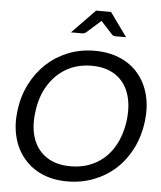

<svg xmlns="http://www.w3.org/2000/svg" viewBox="-62 -1000 891 1062"><g transform="rotate(5 383.5 -469.5)"><path d="M351 8Q272 8 210.5 -19Q149 -46 109 -95Q68 -143 50.5 -210.5Q33 -278 43 -358Q53 -439 87 -506Q121 -573 173 -622Q226 -671 294 -698Q362 -725 441 -725Q520 -725 582.5 -698Q645 -671 685 -622Q726 -573 743 -506Q760 -439 750 -358Q740 -278 706.5 -210.5Q673 -143 621 -95Q568 -46 499 -19Q430 8 351 8ZM361 -77Q440 -77 501.5 -111Q563 -145 601 -208.5Q639 -272 650 -358Q660 -444 637.5 -507.5Q615 -571 562.5 -606Q510 -641 431 -641Q352 -641 291 -606Q230 -571 191 -507.5Q152 -444 142 -358Q131 -272 154 -209Q177 -146 230 -111.5Q283 -77 361 -77ZM300 -815 428 -947H511L606 -815H547Q535 -815 528 -822L463 -893L383 -822Q379 -819 373.5 -817Q368 -815 362 -815Z"/></g></svg>

Font: Aleo
Style: Italic
Weight: 400
Italic angle: -7°
Designer: Alessio Laiso
Foundry: Alessio Laiso
Version: Version 2.001;gftools[0.9.29]